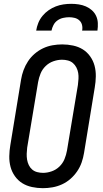

<svg xmlns="http://www.w3.org/2000/svg" viewBox="-20 -975 540 1003"><path d="M204 8Q175 8 147 2Q119 -4 96.5 -18Q74 -32 58 -54.5Q42 -77 35 -103.5Q28 -130 28.5 -159Q29 -188 34 -217L90 -559Q94 -584 103 -608.5Q112 -633 126.5 -655Q141 -677 161.5 -694.5Q182 -712 205.5 -723Q229 -734 254.5 -738.5Q280 -743 305 -743Q334 -743 362 -737Q390 -731 412.5 -717Q435 -703 451 -680.5Q467 -658 474 -631.5Q481 -605 480.5 -576Q480 -547 475 -518L419 -176Q415 -151 406.5 -126.5Q398 -102 383 -80Q368 -58 348 -40.5Q328 -23 304 -12Q280 -1 254.5 3.5Q229 8 204 8ZM205 -72Q227 -72 250 -80Q273 -88 290.5 -105Q308 -122 317 -144Q326 -166 330 -189L387 -531Q389 -547 390 -563Q391 -579 388.5 -594Q386 -609 379 -622.5Q372 -636 361 -645.5Q350 -655 335 -659Q320 -663 304 -663Q282 -663 259 -655Q236 -647 218.5 -630Q201 -613 192 -591Q183 -569 179 -546L122 -204Q120 -188 119.5 -172Q119 -156 121.5 -141Q124 -126 130.5 -112.5Q137 -99 148 -89.5Q159 -80 174 -76Q189 -72 205 -72ZM169 -815Q172 -835 180 -855Q188 -875 202 -892Q216 -909 234 -921.5Q252 -934 271.5 -941.5Q291 -949 311.5 -952Q332 -955 352 -955Q372 -955 391.5 -952Q411 -949 428.5 -941.5Q446 -934 460 -921.5Q474 -909 482 -892Q490 -875 491 -855Q492 -835 489 -815H409Q412 -830 408.5 -844.5Q405 -859 394.5 -868.5Q384 -878 370 -881.5Q356 -885 341 -885Q326 -885 310 -881.5Q294 -878 280.5 -868.5Q267 -859 259.5 -844.5Q252 -830 249 -815Z"/></svg>

Font: Iosevka Term Curly Md Obl
Style: Regular
Weight: 500
Italic angle: -9°
Designer: Belleve Invis
Foundry: Belleve Invis
Version: Version 32.3.0